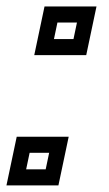

<svg xmlns="http://www.w3.org/2000/svg" viewBox="-28 -560 328 580"><path d="M75.5 -393.5 106.5 -540.5H263.5L232.5 -393.5ZM135 -442H194L204.5 -492H145.5ZM-8.5 0 22.5 -147H179.5L148.5 0ZM51 -48.5H110L120.5 -98.5H61.5Z"/></svg>

Font: Tourney Thin Medium
Style: Italic
Weight: 500
Italic angle: -12°
Version: Version 1.015